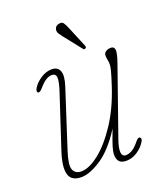

<svg xmlns="http://www.w3.org/2000/svg" viewBox="-116 -671 646 757"><g transform="rotate(-20 207.5 -292.0)"><path d="M367 -60Q373.5 -54.5 366 -42Q353 -21 331.2 -6.8Q309.5 7.5 284.5 7.5Q247 7.5 247 -31Q247 -44 252.5 -63Q258 -82 277 -131Q230 -57 181 -24.8Q132 7.5 97 7.5Q54.5 7.5 45.8 -24Q37 -55.5 57 -116.5L130.5 -340Q142.5 -376.5 141.5 -393.8Q140.5 -411 124 -411Q111 -411 98.5 -403.2Q86 -395.5 69.5 -376.5Q55.5 -360.5 49 -365Q45.5 -367.5 46.2 -373Q47 -378.5 50.5 -384Q62.5 -403.5 85 -418Q107.5 -432.5 130.5 -432.5Q156 -432.5 163.8 -412Q171.5 -391.5 158.5 -351L80.5 -110Q62.5 -55 70.5 -34.5Q78.5 -14 104.5 -14Q136.5 -14 178.8 -47Q221 -80 262.2 -142Q303.5 -204 331.5 -290Q345.5 -333 349.2 -348.5Q353 -364 353 -372Q353 -384 351 -392.5Q349 -401 349 -410.5Q349 -421 358 -426.8Q367 -432.5 379 -432.5Q393 -432.5 394.8 -418.5Q396.5 -404.5 382.5 -364.5L284.5 -85Q259.5 -14 291 -14Q303.5 -14 317.2 -21.8Q331 -29.5 349.5 -52.5Q360.5 -65.5 367 -60ZM250.5 -562 286.5 -475.5Q287.5 -473.5 288 -470.2Q288.5 -467 284.5 -464.5Q279 -460.5 275 -465.5L216 -540Q209.5 -548.5 204.8 -555.8Q200 -563 200.5 -571Q202.5 -589 221 -591.5Q232.5 -594 238.2 -586Q244 -578 250.5 -562Z"/></g></svg>

Font: Fraunces144ptSuperSoftThinItalic
Style: Italic
Weight: 100
Italic angle: -16°
Version: Version 1.000;[0bf87f6ff]